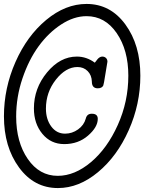

<svg xmlns="http://www.w3.org/2000/svg" viewBox="-64 -723 732 974"><path d="M-44 -133Q-44 -276 14.5 -408.5Q73 -541 170.5 -622Q268 -703 375 -703Q496 -703 572 -599Q648 -495 648 -339Q648 -195 589 -62.5Q530 70 433 150.5Q336 231 230 231Q109 231 32.5 126.5Q-44 22 -44 -133ZM18 -132Q18 -2 77 83.5Q136 169 229 169Q315 169 397.5 99.5Q480 30 533.5 -89Q587 -208 587 -339Q587 -469 528 -555Q469 -641 375 -641Q311 -641 246.5 -599Q182 -557 132 -488.5Q82 -420 50 -325.5Q18 -231 18 -132ZM108 -173Q108 -275 174.5 -355.5Q241 -436 326 -436Q375 -436 417 -405Q427 -418 431 -423Q435 -428 441.5 -432Q448 -436 455 -436Q466 -436 473.5 -429Q481 -422 481 -410Q481 -406 464 -307Q462 -295 460 -289.5Q458 -284 451 -279.5Q444 -275 432 -275Q402 -275 402 -309Q401 -342 380.5 -362.5Q360 -383 329 -383Q270 -383 219.5 -319Q169 -255 169 -172Q169 -118 196 -81.5Q223 -45 266 -45Q302 -45 332 -66.5Q362 -88 371 -121Q377 -146 401 -146H402Q432 -146 432 -120Q432 -78 382.5 -35Q333 8 262 8Q194 8 151 -44Q108 -96 108 -173Z"/></svg>

Font: CMU Typewriter Text
Style: LightOblique
Weight: 200
Italic angle: -9.46001°
Version: Version 0.7.0